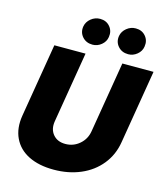

<svg xmlns="http://www.w3.org/2000/svg" viewBox="-136 -1061 1023 1174"><g transform="rotate(15 375.0 -474.0)"><path d="M552.6 -727.3H750L672.6 -261.4Q659.4 -179.3 609.7 -117.9Q560 -56.5 483.5 -24Q407 8.5 313.9 8.5Q220.2 8.5 154.8 -24.1Q89.5 -56.8 60.4 -118.1Q31.2 -179.3 44.7 -261.4L122.2 -727.3H319.6L245 -278.4Q236.9 -227.6 264.4 -194.8Q291.9 -161.9 342.3 -161.9Q393.5 -161.9 431.6 -194.8Q469.8 -227.6 478 -278.4ZM345.9 -791.2Q305.4 -791.2 281.2 -818.9Q257.1 -846.6 263.5 -884.9Q268.8 -914.8 294.2 -935.4Q319.6 -956 351.6 -956Q391 -956 414.2 -928.3Q437.5 -900.6 431.1 -862.2Q426.8 -832.4 401.8 -811.8Q376.8 -791.2 345.9 -791.2ZM571.7 -791.2Q531.2 -791.2 507.1 -818.9Q483 -846.6 489.3 -884.9Q494.7 -914.8 520.1 -935.4Q545.5 -956 577.4 -956Q616.8 -956 640.1 -928.3Q663.4 -900.6 657 -862.2Q652.7 -832.4 627.7 -811.8Q602.6 -791.2 571.7 -791.2Z"/></g></svg>

Font: Karasuma Gothic
Style: Italic
Weight: 900
Italic angle: -9.39999°
Designer: Rasmus Andersson / Ryoko Nishizuka
Foundry: Genbu
Version: Version 1.00